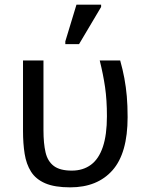

<svg xmlns="http://www.w3.org/2000/svg" viewBox="-20 -796 638 826"><path d="M282 10Q215 10 174.5 -7.5Q134 -25 113.5 -57.5Q93 -90 86 -134.5Q79 -179 79 -233V-536H167V-236Q167 -179 176 -140.5Q185 -102 211.5 -82Q238 -62 289 -62Q337 -62 371 -87Q405 -112 422.5 -164Q440 -216 440 -296Q440 -366 432 -421Q424 -476 409 -536H497Q508 -497 515 -459.5Q522 -422 525.5 -382Q529 -342 529 -292Q529 -137 464 -63.5Q399 10 282 10ZM261 -606V-618L309 -776H415V-766L320 -606Z"/></svg>

Font: Noto Sans Ambassadori
Style: Regular
Weight: 400
Designer: Monotype Design Team
Foundry: Monotype Imaging Inc.
Version: Version 2.013